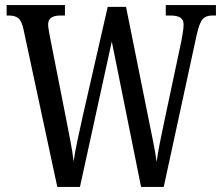

<svg xmlns="http://www.w3.org/2000/svg" viewBox="-20 -734 872 754"><path d="M72 -620Q65 -652 52 -662.5Q39 -673 16 -673H6V-714H235V-673H217Q169 -673 169 -638Q169 -628 171.5 -615Q174 -602 176 -590L241 -260Q250 -214 257.5 -175Q265 -136 269 -100Q275 -140 285 -186.5Q295 -233 307 -287L403 -707H475L563 -269Q573 -219 581.5 -177.5Q590 -136 595 -98Q600 -133 606.5 -166.5Q613 -200 623 -247L692 -572Q695 -586 698 -606Q701 -626 701 -637Q701 -657 688 -665Q675 -673 649 -673H631V-714H828V-673H812Q789 -673 776 -659Q763 -645 752 -595L623 0H534L419 -571L294 0H205Z"/></svg>

Font: Noto Serif Bengali ExtraCondensed
Style: Regular
Weight: 400
Width: 2
Designer: Juan Bruce, Universal Thirst, Indian Type Foundry and the Monotype Design Team.
Foundry: Monotype Imaging Inc.
Version: Version 2.003; ttfautohint (v1.8.4.7-5d5b)